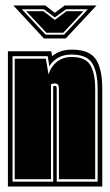

<svg xmlns="http://www.w3.org/2000/svg" viewBox="-20 -684 402 704"><path d="M9 0V-496H168L171 -478Q200 -502 243 -502Q308 -502 331.5 -466.5Q355 -431 355 -358V0ZM26 -18H175V-368Q177 -369 182 -369Q188 -369 188 -359V-18H338V-358Q338 -420 318 -452Q298 -484 242 -484Q214 -484 193.5 -472.5Q173 -461 161 -441L155 -478H26ZM34 -27V-469H148L158 -411Q166 -439 188 -457Q210 -475 243 -475Q293 -475 311 -445.5Q329 -416 329 -358V-27H196V-356Q196 -370 192 -374Q188 -378 180 -378Q173 -378 167 -375V-27ZM141 -543 29 -664H146L181 -637L217 -664H334L221 -543ZM60 -650 147 -557H215L302 -650H222L181 -620L141 -650ZM76 -643H139L181 -611L224 -643H286L212 -564H150Z"/></svg>

Font: Alumni Sans Collegiate One SC
Style: Regular
Weight: 400
Designer: Robert E. Leuschke
Foundry: Robert E. Leuschke
Version: Version 1.100